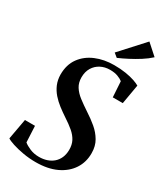

<svg xmlns="http://www.w3.org/2000/svg" viewBox="-241 -1082 1019 1189"><g transform="rotate(30 268.0 -488.0)"><path d="M222 11.5Q177 11.5 132.5 3.8Q88 -4 54.5 -15Q21 -26 9 -35L35.5 -181.5H107.5L113 -66Q129.5 -52 159 -39.5Q188.5 -27 224.5 -27Q254.5 -27 280 -35.5Q305.5 -44 324.5 -60.5Q343.5 -77 354.2 -101.2Q365 -125.5 365.5 -157Q366 -194 351.8 -221.2Q337.5 -248.5 310 -272Q282.5 -295.5 243 -321Q213.5 -340.5 185.5 -362Q157.5 -383.5 135 -409.2Q112.5 -435 99.2 -466.2Q86 -497.5 85.5 -536Q85.5 -606.5 120.5 -654.8Q155.5 -703 214.5 -727.8Q273.5 -752.5 345 -752.5Q391.5 -752.5 428.5 -746.5Q465.5 -740.5 491.8 -731.5Q518 -722.5 532 -714L508 -575H436.5L429.5 -686.5Q416.5 -697 393.5 -705.8Q370.5 -714.5 337 -714.5Q301 -714.5 271.5 -699.2Q242 -684 224.2 -655Q206.5 -626 206.5 -585.5Q206.5 -548 223.8 -520.2Q241 -492.5 272.2 -468.5Q303.5 -444.5 344.5 -417.5Q383.5 -392.5 418 -363.5Q452.5 -334.5 474.2 -297.2Q496 -260 496 -210Q496.5 -146 463.8 -96Q431 -46 369.8 -17.2Q308.5 11.5 222 11.5ZM335.5 -799 308 -821.5 460 -988 536.5 -919.5Q509.5 -894.5 474.8 -872.5Q440 -850.5 404 -831.8Q368 -813 335.5 -799Z"/></g></svg>

Font: Merriweather 96pt SemiBold
Style: Italic
Weight: 600
Italic angle: -7.8°
Version: Version 2.101